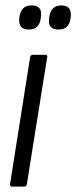

<svg xmlns="http://www.w3.org/2000/svg" viewBox="-20 -688 281 708"><path d="M25 0Q16 0 17 -9L91 -477Q93 -486 101 -486H147Q156 -486 154 -477L79 -9Q78 0 70 0ZM196 -579Q155 -579 161 -620L162 -627Q168 -668 206 -668Q245 -668 241 -627L240 -619Q234 -579 196 -579ZM86 -579Q47 -579 51 -620L52 -627Q58 -668 96 -668Q137 -668 131 -627L130 -619Q124 -579 86 -579Z"/></svg>

Font: Sofia Sans Extra Condensed
Style: Italic
Weight: 400
Italic angle: -9°
Designer: Botio Nikoltchev, Ani Petrova
Foundry: lettersoup
Version: Version 4.101; ttfautohint (v1.8.4.7-5d5b)